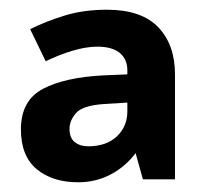

<svg xmlns="http://www.w3.org/2000/svg" viewBox="-20 -742 423 395"><path d="M200 -722Q271 -722 305.5 -686Q340 -650 340 -589V-373H274L259 -427Q238 -399 207.5 -383Q177 -367 141 -367Q88 -367 55.5 -394Q23 -421 23 -476Q23 -535 68 -559Q113 -583 194 -587L242 -589V-597Q242 -620 226.5 -633Q211 -646 180 -646Q158 -646 130.5 -638Q103 -630 74 -616L42 -682Q74 -698 113 -710Q152 -722 200 -722ZM194 -528Q150 -525 136.5 -509.5Q123 -494 123 -477Q123 -458 134 -449.5Q145 -441 161 -441Q199 -441 220.5 -461.5Q242 -482 242 -513V-531Z"/></svg>

Font: Noto Sans Sundanese
Style: Regular
Weight: 400
Designer: Monotype Design Team (Regular), Sérgio L. Martins (other weights)
Foundry: Monotype Imaging Inc.
Version: Version 2.003